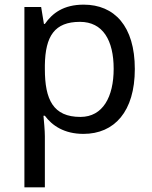

<svg xmlns="http://www.w3.org/2000/svg" viewBox="-20 -566 655 826"><path d="M340 -546C253 -546 205 -509 173 -463H169L157 -536H85V240H173V20C173 -5 169 -45 167 -68H173C204 -26 256 10 339 10C472 10 560 -86 560 -269C560 -454 472 -546 340 -546ZM324 -472C423 -472 469 -392 469 -270C469 -150 423 -63 326 -63C209 -63 173 -137 173 -269V-286C175 -411 215 -472 324 -472Z"/></svg>

Font: Noto Sans Gurmukhi UI
Style: Regular
Weight: 400
Designer: Jelle Bosma - Monotype Design Team
Foundry: Monotype Imaging Inc.
Version: Version 2.004